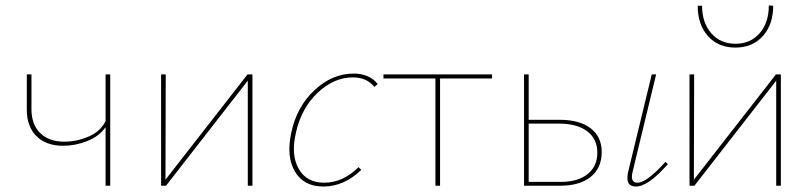

<svg xmlns="http://www.w3.org/2000/svg" viewBox="-20 -679 2968 702"><path d="M366 -407H383V0H366V-214Q342 -180 298.5 -163Q255 -146 211 -146Q149 -146 113.5 -181Q78 -216 78 -278V-407H95V-280Q95 -224 127 -192.5Q159 -161 215 -161Q260 -161 303.5 -179.5Q347 -198 366 -236Z M903 -407V0H886V-384L587 0H569V-407H586L585 -22L885 -407Z M1349 -361Q1321 -396 1270 -396Q1201 -396 1141.5 -340Q1082 -284 1062 -194Q1043 -113 1072 -62Q1101 -11 1165 -11Q1234 -11 1291 -68L1301 -58Q1238 3 1162 3Q1091 3 1058.5 -51.5Q1026 -106 1045 -194Q1065 -289 1130 -349.5Q1195 -410 1273 -410Q1330 -410 1361 -372Z M1779 -407V-392H1589V0H1572V-392H1382V-407Z M2026 -241Q2099 -241 2139.5 -210Q2180 -179 2180 -123Q2180 -65 2140 -32.5Q2100 0 2029 0H1896V-407H1913V-241ZM2413 -87 2422 -79Q2350 3 2305 3Q2264 3 2277 -52L2363 -407H2379L2293 -51Q2283 -11 2311 -11Q2344 -11 2413 -87ZM2031 -14Q2093 -14 2128.5 -42.5Q2164 -71 2164 -121Q2164 -171 2127 -199Q2090 -227 2025 -227H1913V-14Z M2669 -505Q2606 -505 2568.5 -547Q2531 -589 2531 -658H2547Q2547 -596 2580.5 -557.5Q2614 -519 2669 -519Q2724 -519 2757.5 -557.5Q2791 -596 2791 -659L2807 -658Q2807 -589 2769 -547Q2731 -505 2669 -505ZM2835 -407V0H2818V-384L2519 0H2501V-407H2518L2517 -22L2817 -407Z"/></svg>

Font: EauTest Thin
Style: Italic
Weight: 250
Italic angle: -12°
Designer: Christian Thalmann (Catharsis Fonts)
Version: Version 0.001;PS 000.001;hotconv 1.0.88;makeotf.lib2.5.64775